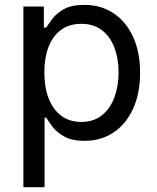

<svg xmlns="http://www.w3.org/2000/svg" viewBox="-20 -573 652 797"><path d="M77.1 204.1V-545.9H162.1V-458.5H171.9Q181.2 -473.1 197.8 -495.4Q214.4 -517.6 245.6 -535.2Q276.9 -552.7 330.1 -552.7Q398.4 -552.7 450.4 -518.6Q502.4 -484.4 532 -421.1Q561.5 -357.9 561.5 -271.5Q561.5 -184.6 532.2 -121.1Q502.9 -57.6 450.9 -22.9Q398.9 11.7 330.6 11.7Q278.8 11.7 247.1 -6.1Q215.3 -23.9 198.2 -46.6Q181.2 -69.3 171.9 -84.5H165V204.1ZM317.4 -66.9Q368.7 -66.9 403.1 -94.5Q437.5 -122.1 454.8 -168.7Q472.2 -215.3 472.2 -272.5Q472.2 -329.1 455.1 -374.8Q438 -420.4 403.6 -447.3Q369.1 -474.1 317.4 -474.1Q267.1 -474.1 232.9 -448.7Q198.7 -423.3 181.4 -378.2Q164.1 -333 164.1 -272.5Q164.1 -211.9 181.6 -165.5Q199.2 -119.1 233.6 -93Q268.1 -66.9 317.4 -66.9Z"/></svg>

Font: Inter Variable LoSnoCo
Style: Regular
Weight: 400
Designer: Rasmus Andersson
Foundry: rsms
Version: Version 4.000;git-a52131595; featfreeze: case,dlig,ss01,ss02